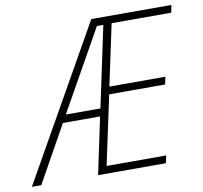

<svg xmlns="http://www.w3.org/2000/svg" viewBox="-138 -799 937 885"><g transform="rotate(-10 330.5 -357.0)"><path d="M-59 0H-15L133 -265H307L251 0H568L576 -35H297L366 -358H628L635 -393H373L434 -679H713L720 -714H345ZM153 -301 365 -678H395L315 -301Z"/></g></svg>

Font: Noto Sans SemiCondensed ExtraLight
Style: Italic
Weight: 200
Width: 4
Italic angle: -12°
Designer: Monotype Design Team
Foundry: Monotype Imaging Inc.
Version: Version 2.013